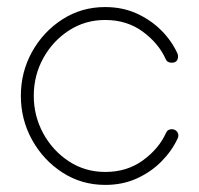

<svg xmlns="http://www.w3.org/2000/svg" viewBox="-20 -518 564 544"><path d="M39.1 -246.6Q39.1 -314 70.8 -371.1Q102.5 -428.2 156.7 -463.1Q210.9 -498 277.8 -498Q327.1 -498 367.4 -479.7Q407.7 -461.4 437.3 -431.6Q466.8 -401.9 482.9 -366.2Q484.4 -363.3 484.4 -358.4Q484.4 -340.3 466.3 -340.3Q453.6 -340.3 449.2 -351.1Q429.2 -395.5 384.3 -428.5Q339.4 -461.4 277.8 -461.4Q221.2 -461.4 175.3 -431.6Q129.4 -401.9 102.5 -353Q75.7 -304.2 75.7 -246.6Q75.7 -189.5 102.5 -140.1Q129.4 -90.8 175.3 -60.8Q221.2 -30.8 278.3 -30.8Q339.8 -30.8 385 -63.7Q430.2 -96.7 450.2 -141.1Q454.6 -151.9 466.8 -151.9Q474.6 -151.9 480 -146.7Q485.4 -141.6 485.4 -133.8Q485.4 -129.9 483.4 -126Q467.3 -90.8 437.7 -60.8Q408.2 -30.8 367.9 -12.5Q327.6 5.9 278.3 5.9Q210.9 5.9 156.7 -29.3Q102.5 -64.5 70.8 -121.8Q39.1 -179.2 39.1 -246.6Z"/></svg>

Font: Manjari Thin
Style: Regular
Weight: 100
Designer: Santhosh Thottingal <santhosh.thottingal@gmail.com>
Version: Version 2.000